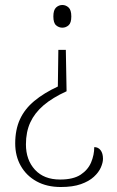

<svg xmlns="http://www.w3.org/2000/svg" viewBox="-20 -561 468 770"><path d="M244 -361 247 -195Q190 -169 154.5 -138.5Q119 -108 101.5 -70Q84 -32 84 18Q84 80 120 119.5Q156 159 221 159Q274 159 303.5 139.5Q333 120 345.5 90Q358 60 358 29Q374 29 383.5 41.5Q393 54 393 76Q393 91 384.5 110.5Q376 130 356.5 148Q337 166 304.5 177.5Q272 189 224 189Q168 189 127 166.5Q86 144 63.5 104.5Q41 65 41 14Q41 -41 60 -82.5Q79 -124 117.5 -156Q156 -188 212 -214L214 -361ZM230 -541Q244 -541 255 -531Q266 -521 266 -495Q266 -469 255 -459.5Q244 -450 230 -450Q216 -450 205 -459.5Q194 -469 194 -495Q194 -521 205 -531Q216 -541 230 -541Z"/></svg>

Font: Noto Serif Bengali ExtraLight
Style: Regular
Weight: 250
Version: Version 2.003